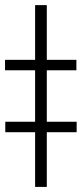

<svg xmlns="http://www.w3.org/2000/svg" viewBox="-52 -734 321 754"><path d="M131.8 -499H248V-458H131.8V-255.9H249V-214.8H131.8V0H85.9V-214.8H-31.2V-255.9H85.9V-458H-32.2V-499H85.9V-713.9H131.8Z"/></svg>

Font: Pretendard GOV ExtraLight
Style: Regular
Weight: 200
Designer: Base glyphs from Inter by Rasmus Andersson; Hangeul glyphs from Noto Sans CJK(Source Han Sans) by Jang Soo-young and Kan
Foundry: Kil Hyung-jin
Version: Version 1.309